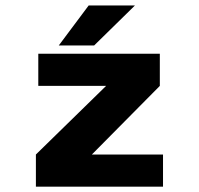

<svg xmlns="http://www.w3.org/2000/svg" viewBox="-20 -702 750 722"><path d="M325.5 -121H593V0H115V-121L379 -379H124V-500H581V-379ZM201 -531 313.5 -681.5H487.5L334 -531Z"/></svg>

Font: League Mono
Style: Bold
Weight: 700
Width: 6
Designer: Tyler Finck
Foundry: The League of Moveable Type / Tyler Finck
Version: Version 2.300;RELEASE